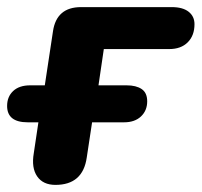

<svg xmlns="http://www.w3.org/2000/svg" viewBox="-29 -511 567 540"><path d="M127 9Q92 9 75.5 -15Q59 -39 66 -80L79 -167H49Q-9 -167 -9 -213Q-9 -239 8 -255Q25 -271 56 -271H97L120 -423Q130 -491 199 -491H454Q485 -491 501.5 -478Q518 -465 518 -443Q518 -411 499 -392Q480 -373 447 -373H263L248 -271H327Q354 -271 369.5 -260.5Q385 -250 385 -226Q385 -200 367.5 -183.5Q350 -167 320 -167H230L215 -68Q204 9 127 9Z"/></svg>

Font: Nunito ExtraBold
Style: Italic
Weight: 800
Italic angle: -9°
Designer: Vernon Adams
Foundry: Vernon Adams
Version: Version 3.601; ttfautohint (v1.8.2.53-6de2)